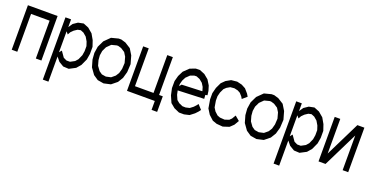

<svg xmlns="http://www.w3.org/2000/svg" viewBox="-30 -1404 4587 2375"><g transform="rotate(20 2263.5 -216.5)"><path d="M439.5 -605.5V-19.5H366.2V-517.6H122.1V-19.5H48.8V-605.5Z M976.1 -301.8 962.9 -224.1 923.3 -137.7 875 -82 792 -38.6 717.8 -42.5 654.3 -80.6 610.4 -134.3V196.3H536.6V-623.5H610.4V-522L647 -575.7L704.6 -614.7L774.9 -628.9L843.8 -601.1L906.7 -547.9L949.2 -473.6L976.1 -394.5ZM902.3 -310.5V-377.4L884.3 -432.1L853 -485.4L810.1 -522L769 -538.6L729.5 -530.3L688 -502.9L655.3 -470.2L635.3 -434.1L608.9 -465.8V-189.9L635.3 -221.7L688 -146.5L730.5 -126H776.9L834 -156.7L865.2 -191.9L893.1 -254.4Z M1461.9 -459.5 1491.7 -354 1485.8 -248 1461.9 -163.1 1420.4 -95.2 1348.6 -37.1 1258.3 -16.6 1177.2 -30.3 1113.8 -73.2 1056.2 -153.8 1029.3 -247.6 1022.9 -332 1036.1 -418.5 1077.1 -503.9 1152.3 -578.1 1245.1 -602.1H1280.3L1339.4 -584.5L1414.1 -537.6ZM1413.1 -265.1 1417.5 -342.3 1396.5 -418.5 1365.2 -468.8 1313.5 -502 1271 -514.6H1252.9L1185.1 -497.1L1134.3 -446.8L1106 -387.7L1096.7 -327.6L1101.6 -265.6L1120.6 -198.2L1161.1 -142.1L1201.2 -114.3L1256.3 -105.5L1320.3 -119.6L1368.7 -159.7L1396.5 -204.1Z M1928.7 -29.3H1562.5V-615.2H1635.7V-117.2H1879.9V-615.2H1953.1V-117.2H2002V87.9H1928.7Z M2432.1 -155.3 2450.7 -179.2 2504.4 -120.1 2483.4 -92.3 2449.7 -56.6 2392.6 -12.7 2321.3 3.9 2317.9 2.9H2265.6H2258.3L2188 -28.3L2131.3 -75.2L2092.8 -163.1L2073.7 -252L2074.2 -344.2L2093.8 -417.5L2128.4 -486.8L2196.3 -552.2L2269.5 -579.1L2323.2 -580.1L2390.6 -552.2L2449.2 -503.9L2490.2 -437.5L2509.8 -373.5L2517.1 -318.4L2490.2 -313.5L2494.1 -262.7L2149.9 -249L2161.6 -195.3L2188 -135.7L2222.7 -106.9L2272 -85L2314.5 -84L2364.7 -95.7L2405.8 -127ZM2184.6 -428.2 2160.6 -381.3 2147.5 -331.5 2148.4 -303.7 2170.9 -332.5 2439.5 -343.3 2438.5 -351.6 2425.3 -395.5 2397.9 -439.5 2356.9 -473.1 2311.5 -492.2 2280.8 -491.2 2231 -473.1Z M2930.7 -202.1 2990.7 -151.9 2955.1 -90.8 2907.2 -44.9 2826.2 -18.6 2743.7 -25.4 2686.5 -45.9 2626.5 -100.6 2583.5 -169.4 2564.5 -282.2V-363.3L2584 -439.5L2619.1 -513.7L2665 -559.1L2728 -594.7L2804.7 -602.5L2870.1 -586.9L2923.3 -558.6L2969.7 -504.9L2990.2 -471.2L2930.7 -419.9L2914.6 -447.3L2881.8 -484.4L2847.7 -502.9L2800.8 -513.7L2747.6 -508.8L2704.6 -483.9L2675.8 -456.1L2650.9 -403.3L2637.2 -349.6V-292L2651.4 -207L2678.7 -163.6L2720.2 -125.5L2756.3 -111.8L2818.4 -107.4L2873.5 -125.5L2900.9 -151.9Z M3474.1 -459.5 3503.9 -354 3498 -248 3474.1 -163.1 3432.6 -95.2 3360.8 -37.1 3270.5 -16.6 3189.5 -30.3 3126 -73.2 3068.4 -153.8 3041.5 -247.6 3035.2 -332 3048.3 -418.5 3089.4 -503.9 3164.6 -578.1 3257.3 -602.1H3292.5L3351.6 -584.5L3426.3 -537.6ZM3425.3 -265.1 3429.7 -342.3 3408.7 -418.5 3377.4 -468.8 3325.7 -502 3283.2 -514.6H3265.1L3197.3 -497.1L3146.5 -446.8L3118.2 -387.7L3108.9 -327.6L3113.8 -265.6L3132.8 -198.2L3173.3 -142.1L3213.4 -114.3L3268.6 -105.5L3332.5 -119.6L3380.9 -159.7L3408.7 -204.1Z M4013.7 -301.8 4000.5 -224.1 3960.9 -137.7 3912.6 -82 3829.6 -38.6 3755.4 -42.5 3691.9 -80.6 3647.9 -134.3V196.3H3574.2V-623.5H3647.9V-522L3684.6 -575.7L3742.2 -614.7L3812.5 -628.9L3881.3 -601.1L3944.3 -547.9L3986.8 -473.6L4013.7 -394.5ZM3939.9 -310.5V-377.4L3921.9 -432.1L3890.6 -485.4L3847.7 -522L3806.6 -538.6L3767.1 -530.3L3725.6 -502.9L3692.9 -470.2L3672.9 -434.1L3646.5 -465.8V-189.9L3672.9 -221.7L3725.6 -146.5L3768.1 -126H3814.5L3871.6 -156.7L3902.8 -191.9L3930.7 -254.4Z M4087.4 -19.5V-605.5H4160.6V-149.4L4385.7 -605.5H4478V-19.5H4404.8V-475.6L4179.7 -19.5Z"/></g></svg>

Font: Gap Sans
Style: Regular
Weight: 400
Designer: Alexandre Liziard and Étienne Ozeray
Foundry: Interstices.io
Version: Version 1.6.1 - December 3. 2014